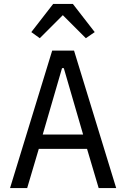

<svg xmlns="http://www.w3.org/2000/svg" viewBox="-20 -955 640 975"><path d="M481 0 422 -199H177L118 0H31L245 -698H356L570 0ZM304 -609H295L197 -272H402ZM350 -935 461 -792 416 -761 299 -878 182 -761 139 -792 250 -935Z"/></svg>

Font: IBM Plex Mono
Style: Regular
Weight: 400
Monospace: yes
Designer: Mike Abbink, Paul van der Laan, Pieter van Rosmalen
Foundry: Bold Monday
Version: Version 2.3